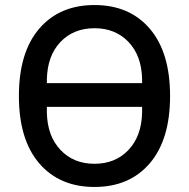

<svg xmlns="http://www.w3.org/2000/svg" viewBox="-20 -730 750 762"><path d="M574.5 -82Q494 12 355 12Q216 12 135.5 -82Q55 -176 55 -349Q55 -522 135.5 -616Q216 -710 355 -710Q494 -710 574.5 -616Q655 -522 655 -349Q655 -176 574.5 -82ZM166 -400H544V-416Q542 -509 490 -563.5Q438 -618 355 -618Q272 -618 220 -563.5Q168 -509 166 -415ZM544 -284V-306H166V-283Q168 -190 220 -135Q272 -80 355 -80Q438 -80 490 -135Q542 -190 544 -284Z"/></svg>

Font: Anuphan Medium
Style: Regular
Weight: 500
Designer: Mike Abbink, Paul van der Laan, Pieter van Rosmalen, Mint Tantisuwanna
Foundry: Bold Monday; Cadson Demak
Version: Version 3.002;hotconv 1.0.109;makeotfexe 2.5.65596